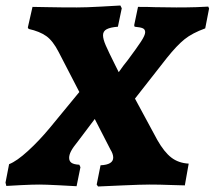

<svg xmlns="http://www.w3.org/2000/svg" viewBox="-43 -671 779 697"><path d="M308 -1 322 -71Q368 -73 368 -99Q368 -112 358 -128L301 -239L240 -158Q222 -136 215 -122.5Q208 -109 208 -98Q208 -86 216.5 -80Q225 -74 245 -73L249 -64L235 5Q219 4 170 1.5Q121 -1 100 -1Q76 -1 34.5 1Q-7 3 -20 4L-23 -8L-10 -75Q18 -86 58.5 -123Q99 -160 138 -207L245 -337L170 -482Q149 -523 125 -540Q101 -557 61 -566L58 -571L75 -646Q88 -646 131.5 -645Q175 -644 236 -644Q269 -644 323 -647Q377 -650 394 -651L399 -641L385 -574Q358 -572 344.5 -565Q331 -558 331 -543Q331 -529 341 -506Q351 -483 376 -433L388 -409Q406 -435 421 -453Q453 -496 468.5 -519.5Q484 -543 484 -554Q484 -564 476 -568Q468 -572 446 -574Q445 -575 445 -576.5Q445 -578 444 -579L458 -646Q497 -646 519 -645L597 -644Q637 -644 669.5 -645Q702 -646 713 -647L716 -640L702 -568Q655 -551 627 -528.5Q599 -506 563 -461L447 -313L528 -163Q553 -119 579 -99Q605 -79 642 -77L628 2Q613 2 574.5 0.5Q536 -1 500 -1Q470 -1 402.5 2Q335 5 313 6Z"/></svg>

Font: Alegreya ExtraBold
Style: Italic
Weight: 800
Italic angle: -7°
Designer: Juan Pablo del Peral
Foundry: Huerta Tipografica
Version: Version 2.007; ttfautohint (v1.6)